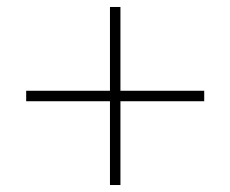

<svg xmlns="http://www.w3.org/2000/svg" viewBox="-20 -564 660 550"><path d="M295 -274H55V-304H295V-544H325V-304H565V-274H325V-34H295Z"/></svg>

Font: Nyght Serif Light
Style: Regular
Weight: 300
Designer: Maksym Kobuzan
Version: Version 0.410